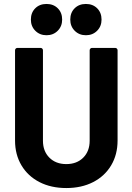

<svg xmlns="http://www.w3.org/2000/svg" viewBox="-20 -942 669 970"><path d="M56 -232V-688Q56 -693 59.5 -696.5Q63 -700 68 -700H185Q190 -700 193.5 -696.5Q197 -693 197 -688V-231Q197 -178 229.5 -145.5Q262 -113 315 -113Q368 -113 400.5 -145.5Q433 -178 433 -231V-688Q433 -693 436.5 -696.5Q440 -700 445 -700H562Q567 -700 570.5 -696.5Q574 -693 574 -688V-232Q574 -161 541.5 -106.5Q509 -52 450.5 -22Q392 8 315 8Q238 8 179.5 -22Q121 -52 88.5 -106.5Q56 -161 56 -232ZM335 -843Q335 -878 357 -900Q379 -922 414 -922Q449 -922 471 -900Q493 -878 493 -843Q493 -809 470.5 -786.5Q448 -764 414 -764Q380 -764 357.5 -786.5Q335 -809 335 -843ZM136 -843Q136 -878 158 -900Q180 -922 215 -922Q250 -922 272 -900Q294 -878 294 -843Q294 -809 271.5 -786.5Q249 -764 215 -764Q181 -764 158.5 -786.5Q136 -809 136 -843Z"/></svg>

Font: UMi
Style: Bold
Weight: 700
Designer: Peter Middis
Foundry: We Are UMi
Version: Version 1.0